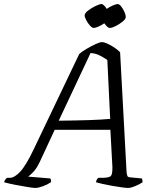

<svg xmlns="http://www.w3.org/2000/svg" viewBox="-49 -928 782 948"><path d="M125 0Q116 0 87.5 -4.5Q59 -9 26 -15.5Q-7 -22 -29 -28Q-24 -44 -14 -50H0Q22 -50 50.5 -80Q79 -110 117 -190L342 -661Q355 -673 378 -686.5Q401 -700 422.5 -710Q444 -720 454 -720Q465 -720 482.5 -712Q500 -704 517.5 -692Q535 -680 544 -670L576 -77Q578 -63 580.5 -58Q583 -53 597 -52L651 -47Q653 -45 654 -38.5Q655 -32 655 -28Q640 -18 618.5 -9Q597 0 584 0Q574 0 552 -3Q530 -6 504.5 -10.5Q479 -15 457 -20Q435 -25 425 -28Q427 -43 437 -50H455Q483 -50 495 -56.5Q507 -63 506 -103L496 -287H221L148 -130Q132 -96 115 -78.5Q98 -61 90 -56L199 -47Q201 -45 202.5 -40Q204 -35 202 -28Q186 -17 163 -8.5Q140 0 125 0ZM241 -332Q328 -333 390 -335Q452 -337 495 -341L481 -632Q463 -644 442.5 -654.5Q422 -665 398 -666ZM414 -790Q406 -790 395.5 -801.5Q385 -813 377 -828Q369 -843 369 -852Q369 -863 386 -876Q403 -889 423 -898.5Q443 -908 452 -908Q458 -908 465 -901Q472 -894 478 -884Q492 -894 508 -901Q524 -908 532 -908Q540 -908 549.5 -896Q559 -884 565.5 -869Q572 -854 572 -844Q572 -834 556.5 -821.5Q541 -809 522.5 -799.5Q504 -790 493 -790Q487 -790 480 -796.5Q473 -803 466 -813Q453 -804 437.5 -797Q422 -790 414 -790Z"/></svg>

Font: Texturina Extralight
Style: Italic
Weight: 200
Italic angle: -11°
Designer: Guillermo Torres Carreño
Foundry: Omnibus-Type
Version: Version 1.002; ttfautohint (v1.8.3)